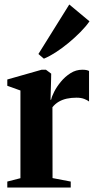

<svg xmlns="http://www.w3.org/2000/svg" viewBox="-20 -835 436 855"><path d="M12.5 0V-26.5L71 -41.5V-432L12.5 -453V-481L165.5 -524.5H184.5L208 -507L207.5 -479.5L205 -390L208 -392Q210.5 -405 221.5 -426.8Q232.5 -448.5 251 -471Q269.5 -493.5 293.8 -509Q318 -524.5 346.5 -524.5Q357.5 -524.5 364.8 -523Q372 -521.5 376.5 -519V-383Q370 -388.5 355.8 -394.2Q341.5 -400 320.5 -400Q297.5 -400 277.8 -395.8Q258 -391.5 242 -382.2Q226 -373 213.5 -357.5L214 -42L295 -26.5V0ZM175 -574 151 -594.5 288.5 -815 378.5 -740Q362.5 -717 338 -692.2Q313.5 -667.5 285.5 -644.2Q257.5 -621 229 -602.5Q200.5 -584 176 -574Z"/></svg>

Font: Merriweather 120pt
Style: Bold
Weight: 700
Designer: Eben Sorkin
Foundry: Eben Sorkin
Version: Version 2.100